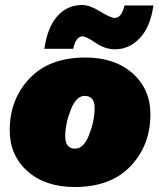

<svg xmlns="http://www.w3.org/2000/svg" viewBox="-20 -741 643 771"><path d="M596 -719Q584 -633 541.5 -588Q499 -543 442 -543Q402 -543 364 -569Q326 -595 311 -595Q285 -595 274 -545H158Q171 -633 211 -677Q251 -721 310 -721Q340 -721 382 -695Q424 -669 441 -669Q468 -669 480 -719ZM280 10Q162 10 90.5 -53.5Q19 -117 19 -218Q19 -342 98.5 -426Q178 -510 323 -510Q441 -510 512.5 -446.5Q584 -383 584 -282Q584 -158 504.5 -74Q425 10 280 10ZM282 -144Q316 -144 338 -200Q360 -256 360 -307Q360 -356 320 -356Q286 -356 264 -300Q242 -244 242 -193Q242 -144 282 -144Z"/></svg>

Font: Elaine Sans Black
Style: Italic
Weight: 900
Italic angle: -13°
Designer: Wei Huang
Foundry: Wei Huang
Version: Version 2.001;December 24, 2019;FontCreator 12.0.0.2547 64-b